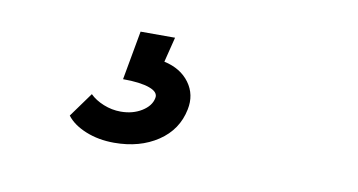

<svg xmlns="http://www.w3.org/2000/svg" viewBox="-37 -79 675 362"><g transform="rotate(10 300.0 102.5)"><path d="M195 210Q165 210 140.5 200Q116 190 104 174L138 127Q148 137 164 143.5Q180 150 197 150Q220 150 237 139.5Q254 129 257 114Q260 102 242 95.5Q224 89 191 89L208 -5H274L262 43Q294 50 310.5 72.5Q327 95 321 124Q313 164 278.5 187Q244 210 195 210Z"/></g></svg>

Font: Victor Mono Thin Light
Style: Italic
Weight: 300
Italic angle: -12°
Monospace: yes
Version: Version 1.561;gftools[0.9.30]